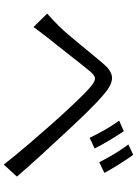

<svg xmlns="http://www.w3.org/2000/svg" viewBox="129 -898 741 1040"><g transform="rotate(90 500.0 -378.5)"><path d="M691 -678 634 -653C667 -608 702 -546 727 -493L785 -520C762 -567 716 -642 691 -678ZM819 -729 763 -703C797 -658 833 -598 859 -545L917 -573C893 -619 845 -694 819 -729ZM54 -263 127 -189C142 -209 164 -240 185 -266C230 -321 314 -431 362 -489C396 -531 410 -532 452 -497C495 -461 578 -371 647 -294C711 -221 802 -118 872 -28L937 -99C864 -185 762 -294 695 -366C631 -435 549 -523 488 -573C416 -633 375 -626 322 -563C259 -489 172 -378 124 -329C98 -303 79 -285 54 -263Z"/></g></svg>

Font: Noto Sans CJK SC Regular
Style: Regular
Weight: 400
Designer: Ryoko NISHIZUKA (kana & ideographs); Paul D. Hunt (Latin, Greek & Cyrillic); Wenlong ZHANG (bopomofo); Sandoll Communica
Foundry: Adobe Systems Incorporated
Version: Version 1.004;PS 1.004;hotconv 1.0.82;makeotf.lib2.5.63406